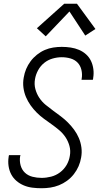

<svg xmlns="http://www.w3.org/2000/svg" viewBox="-20 -992 540 1020"><path d="M201 8Q176 8 152 5Q128 2 106.5 -7Q85 -16 67.5 -31Q50 -46 39.5 -66Q29 -86 25.5 -110Q22 -134 26 -159Q26 -161 26.5 -163.5Q27 -166 28 -168H89Q88 -167 88 -165Q88 -163 87 -162Q83 -137 89.5 -113.5Q96 -90 112.5 -74.5Q129 -59 152.5 -53Q176 -47 201 -47Q226 -47 251.5 -53.5Q277 -60 298.5 -76Q320 -92 333.5 -115Q347 -138 351 -164Q356 -191 349 -216.5Q342 -242 328 -263Q314 -284 294.5 -300.5Q275 -317 254.5 -331.5Q234 -346 213.5 -361Q193 -376 175 -394Q157 -412 142.5 -432.5Q128 -453 118 -476.5Q108 -500 104.5 -526.5Q101 -553 106 -580Q110 -604 119 -625.5Q128 -647 142.5 -666.5Q157 -686 176.5 -701.5Q196 -717 218 -726.5Q240 -736 263 -739.5Q286 -743 308 -743Q332 -743 355.5 -739.5Q379 -736 400 -727Q421 -718 437.5 -703Q454 -688 463.5 -668Q473 -648 476 -624.5Q479 -601 475 -578Q475 -575 474.5 -572.5Q474 -570 473 -568H413Q413 -570 413.5 -571.5Q414 -573 414 -574Q418 -598 412.5 -621Q407 -644 392 -659.5Q377 -675 354.5 -681.5Q332 -688 308 -688Q284 -688 259.5 -681Q235 -674 215 -658Q195 -642 182.5 -619Q170 -596 166 -572Q161 -544 168 -518.5Q175 -493 189 -472Q203 -451 222.5 -435Q242 -419 262.5 -404Q283 -389 303 -374Q323 -359 341 -341Q359 -323 374 -302.5Q389 -282 399 -258.5Q409 -235 412.5 -208.5Q416 -182 411 -155Q407 -131 397.5 -109Q388 -87 372.5 -67Q357 -47 336.5 -32Q316 -17 293.5 -8Q271 1 247.5 4.5Q224 8 201 8ZM223 -799 176 -842 321 -972H389L487 -838L433 -803L349 -931Z"/></svg>

Font: Iosevka Curly Light Oblique
Style: Regular
Weight: 300
Italic angle: -9°
Monospace: yes
Designer: Belleve Invis
Foundry: Belleve Invis
Version: Version 11.1.0; ttfautohint (v1.8.3)